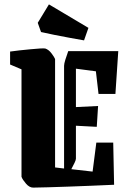

<svg xmlns="http://www.w3.org/2000/svg" viewBox="-20 -842 591 875"><path d="M26 -548V-607Q45 -610 69.5 -612.5Q94 -615 119 -617.5Q144 -620 162 -621Q180 -622 186 -621Q202 -616 215 -598.5Q228 -581 231 -573V-79L272 -74V-542Q272 -551 277.5 -569Q283 -587 291 -609H519L506 -414H429L417 -517L326 -529V-354L427 -359L421 -264L326 -269V-119Q326 -113 320 -100.5Q314 -88 305 -71L402 -60L419 -192H496L500 0Q450 2 396 4.5Q342 7 291 8.5Q240 10 198.5 11.5Q157 13 131 13Q114 13 98.5 -5Q83 -23 78 -36V-526ZM363 -658Q334 -663 298.5 -669.5Q263 -676 228 -683Q193 -690 167 -696L152 -738L203 -822L383 -715Z"/></svg>

Font: Grenze Gotisch ExtraBold
Style: Regular
Weight: 800
Designer: Renata Polastri
Foundry: Omnibus-Type
Version: Version 1.001